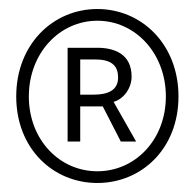

<svg xmlns="http://www.w3.org/2000/svg" viewBox="-20 -732 432 426"><path d="M196 -326C294 -326 376 -402 376 -518C376 -634 294 -712 196 -712C98 -712 16 -634 16 -518C16 -402 98 -326 196 -326ZM196 -352C112 -352 44 -422 44 -518C44 -614 112 -686 196 -686C280 -686 348 -614 348 -518C348 -422 280 -352 196 -352ZM130 -418H158V-496H208L248 -418H282L232 -506C254 -512 272 -536 272 -562C272 -612 234 -626 196 -626H130V-418ZM158 -522V-600H192C230 -600 242 -584 242 -560C242 -532 220 -522 188 -522H158Z"/></svg>

Font: Assistant ExtraLight
Style: Regular
Weight: 275
Designer: Hebrew By Ben Nathan, Latin by Paul Hunt
Version: Version 2.001;PS 002.001;hotconv 1.0.88;makeotf.lib2.5.64775